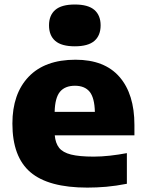

<svg xmlns="http://www.w3.org/2000/svg" viewBox="-20 -822 646 852"><path d="M367.5 10.5Q195 10.5 115 -57.8Q35 -126 35 -273.5Q35 -406 107.2 -481.5Q179.5 -557 315 -557Q444 -557 510.2 -480.8Q576.5 -404.5 576.5 -267.5V-221.5H223Q226 -187 242.2 -166.2Q258.5 -145.5 295.2 -136.2Q332 -127 396 -127Q429.5 -127 467.8 -131.2Q506 -135.5 543 -142.5V-6.5Q494.5 3 451.5 6.8Q408.5 10.5 367.5 10.5ZM312.5 -441.5Q268.5 -441.5 246.2 -414.8Q224 -388 222.5 -325.5H401Q399.5 -388 377.8 -414.8Q356 -441.5 312.5 -441.5ZM312 -616.5Q253 -616.5 225.2 -640.5Q197.5 -664.5 197.5 -709.5Q197.5 -754 225.2 -778Q253 -802 312 -802Q371 -802 398.8 -778Q426.5 -754 426.5 -709.5Q426.5 -664.5 398.8 -640.5Q371 -616.5 312 -616.5Z"/></svg>

Font: Encode Sans Semi Expanded ExtraBold
Style: Regular
Weight: 800
Width: 6
Designer: Multiple Designers
Foundry: Impallari Type
Version: Version 3.000; ttfautohint (v1.8.3) -l 8 -r 50 -G 200 -x 14 